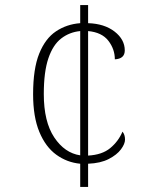

<svg xmlns="http://www.w3.org/2000/svg" viewBox="-20 -734 599 754"><path d="M295 -91Q243 -96 201 -126.5Q159 -157 134.5 -216Q110 -275 110 -364Q110 -464 134 -523.5Q158 -583 200 -611Q242 -639 295 -643V-714H326V-643Q390 -641 430 -610Q470 -579 470 -536Q470 -503 431 -501Q431 -541 405.5 -574Q380 -607 326 -612V-123Q381 -126 413 -152.5Q445 -179 461 -217Q471 -205 471 -186Q471 -169 455 -147.5Q439 -126 407 -109.5Q375 -93 326 -91V0H295ZM295 -612Q253 -608 220.5 -583Q188 -558 170 -505Q152 -452 152 -365Q152 -256 193 -194.5Q234 -133 295 -124Z"/></svg>

Font: Noto Serif Tamil ExtraLight
Style: Regular
Weight: 200
Designer: Indian Type Foundry, Tom Grace, and the Monotype Design Team
Foundry: Monotype Imaging Inc.
Version: Version 2.004; ttfautohint (v1.8.4.7-5d5b)